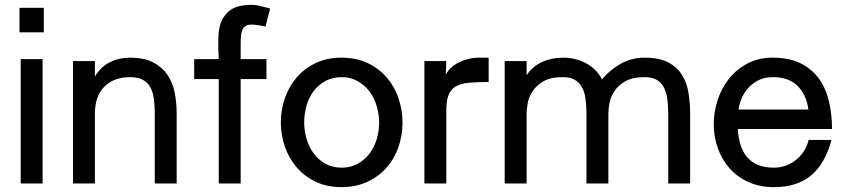

<svg xmlns="http://www.w3.org/2000/svg" viewBox="-20 -754 3489 789"><path d="M60 -621V-722H160V-621ZM65 0V-511H155V0Z M370 -439Q393 -479 431 -498Q469 -517 514 -517Q572 -517 609.5 -497.5Q647 -478 668.5 -446Q690 -414 698 -372.5Q706 -331 706 -287V0H616V-287Q616 -319 612.5 -346.5Q609 -374 598.5 -394Q588 -414 568 -425.5Q548 -437 514 -437Q448 -437 409 -398Q370 -359 370 -287V0H280V-503H370Z M1071 -645Q1039 -652 1019 -653Q999 -654 988 -646.5Q977 -639 973 -623Q969 -607 969 -580V-511H1075V-429H969V0H879V-429H778V-511H879Q878 -527 877.5 -542.5Q877 -558 877 -574Q877 -594 878 -613Q879 -632 884 -650Q895 -688 924.5 -711Q954 -734 1015 -734Q1023 -734 1031 -733Q1039 -732 1047 -730Q1054 -728 1063 -726Q1072 -724 1090 -719Z M1383 15Q1323 15 1276.5 -7.5Q1230 -30 1198.5 -67Q1167 -104 1150.5 -152Q1134 -200 1134 -251Q1134 -302 1150.5 -350Q1167 -398 1198.5 -435Q1230 -472 1276.5 -494.5Q1323 -517 1383 -517Q1444 -517 1490.5 -495Q1537 -473 1569 -436Q1601 -399 1617.5 -350.5Q1634 -302 1634 -250Q1634 -198 1617.5 -150Q1601 -102 1569 -65.5Q1537 -29 1490 -7Q1443 15 1383 15ZM1384 -437Q1346 -437 1317 -421Q1288 -405 1268.5 -379Q1249 -353 1239.5 -319.5Q1230 -286 1230 -251Q1230 -216 1240 -182.5Q1250 -149 1269.5 -123Q1289 -97 1317.5 -81Q1346 -65 1384 -65Q1421 -65 1450 -81Q1479 -97 1498.5 -123Q1518 -149 1528 -182Q1538 -215 1538 -250Q1538 -284 1528 -318Q1518 -352 1498.5 -378Q1479 -404 1450 -420.5Q1421 -437 1384 -437Z M1812 -447Q1821 -465 1836 -478Q1851 -491 1869.5 -499.5Q1888 -508 1907.5 -512.5Q1927 -517 1945 -517H1988V-417Q1941 -417 1908 -414Q1875 -411 1854 -399.5Q1833 -388 1823.5 -364.5Q1814 -341 1814 -300V0H1724V-503H1814Z M2144 -445Q2170 -483 2209 -500Q2248 -517 2293 -517Q2346 -517 2388.5 -494Q2431 -471 2454 -428Q2485 -466 2530 -491.5Q2575 -517 2629 -517Q2689 -517 2726 -497.5Q2763 -478 2783 -445.5Q2803 -413 2809.5 -371.5Q2816 -330 2816 -286V0H2726V-286Q2726 -321 2722 -349Q2718 -377 2707 -396.5Q2696 -416 2677.5 -426.5Q2659 -437 2629 -437Q2578 -437 2548.5 -419.5Q2519 -402 2503.5 -377.5Q2488 -353 2484 -327.5Q2480 -302 2480 -286V0H2390V-286Q2390 -321 2386 -349Q2382 -377 2371 -396.5Q2360 -416 2341.5 -426.5Q2323 -437 2293 -437Q2242 -437 2212.5 -419.5Q2183 -402 2167.5 -377.5Q2152 -353 2148 -327.5Q2144 -302 2144 -286V0H2054V-503H2144Z M3012 -224Q3014 -189 3023 -159.5Q3032 -130 3049.5 -109Q3067 -88 3094.5 -76.5Q3122 -65 3161 -65Q3185 -65 3208 -73Q3231 -81 3250 -96Q3269 -111 3283 -132Q3297 -153 3303 -179H3397Q3371 -82 3313.5 -33.5Q3256 15 3161 15Q3102 15 3055.5 -6Q3009 -27 2977.5 -63Q2946 -99 2929.5 -146Q2913 -193 2913 -244Q2913 -292 2928.5 -341Q2944 -390 2974.5 -429Q3005 -468 3050.5 -492.5Q3096 -517 3155 -517Q3224 -517 3270.5 -493.5Q3317 -470 3345.5 -430.5Q3374 -391 3386.5 -337.5Q3399 -284 3399 -224ZM3156 -437Q3126 -437 3102 -426.5Q3078 -416 3060 -398Q3042 -380 3030.5 -356Q3019 -332 3015 -304H3302Q3294 -364 3258 -400.5Q3222 -437 3156 -437Z"/></svg>

Font: Gen
Style: Regular
Weight: 400
Version: Version 1.000;PS 001.001;hotconv 1.0.56